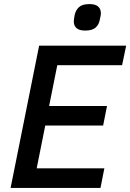

<svg xmlns="http://www.w3.org/2000/svg" viewBox="-20 -922 639 942"><path d="M473 0H32L172 -698H599L579 -602H261L221 -402H505L486 -306H202L160 -96H492ZM398 -772Q369 -772 355.5 -784Q342 -796 342 -817Q342 -822 343 -827.5Q344 -833 346 -847Q351 -872 367.5 -887Q384 -902 419 -902Q448 -902 461.5 -890Q475 -878 475 -857Q475 -852 474 -846.5Q473 -841 470 -827Q466 -802 449.5 -787Q433 -772 398 -772Z"/></svg>

Font: IBM Plex Sans Medium
Style: Italic
Weight: 500
Italic angle: -11.31°
Designer: Mike Abbink, Paul van der Laan, Pieter van Rosmalen
Foundry: Bold Monday
Version: Version 3.201